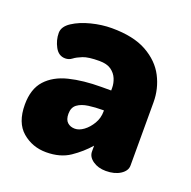

<svg xmlns="http://www.w3.org/2000/svg" viewBox="-95 -576 674 679"><g transform="rotate(20 242.0 -236.0)"><path d="M146 10Q94 10 56 -22.5Q18 -55 18 -123Q18 -182 48 -215Q78 -248 130.5 -261Q183 -274 252 -274H288V-284Q288 -301 281 -318Q274 -335 258 -346.5Q242 -358 213 -358Q172 -358 152 -350Q132 -342 121 -333.5Q110 -325 96 -325Q71 -325 57.5 -350Q44 -375 44 -402Q44 -426 71.5 -444Q99 -462 138.5 -472Q178 -482 215 -482Q297 -482 347 -454Q397 -426 420 -381.5Q443 -337 443 -286V-48Q443 -28 421.5 -14Q400 0 367 0Q338 0 318 -14Q298 -28 298 -48V-70Q271 -39 235 -14.5Q199 10 146 10ZM213 -103Q229 -103 246 -115.5Q263 -128 275.5 -149Q288 -170 288 -195V-199H284Q256 -199 230.5 -195.5Q205 -192 189.5 -180.5Q174 -169 174 -145Q174 -123 185 -113Q196 -103 213 -103Z"/></g></svg>

Font: Dosis ExtraBold
Style: Regular
Weight: 800
Designer: EdgarTolentino, PabloImpallari, IginoMarini
Foundry: EdgarTolentino, PabloImpallari, IginoMarini
Version: Version 3.001; ttfautohint (v1.8.2)